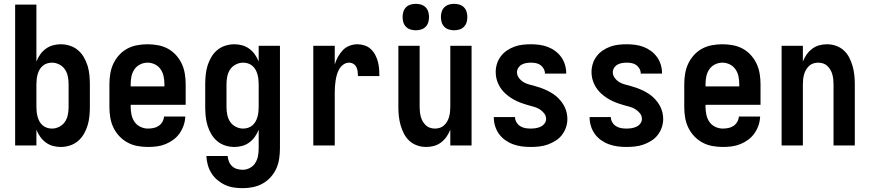

<svg xmlns="http://www.w3.org/2000/svg" viewBox="-20 -759 4540 1002"><path d="M297 8Q276 8 256 2.5Q236 -3 219 -15.5Q202 -28 190 -45Q178 -62 170 -82V0H59V-735H170V-438Q178 -458 190 -475Q202 -492 219 -504.5Q236 -517 256 -522.5Q276 -528 297 -528Q321 -528 344.5 -520.5Q368 -513 386.5 -497.5Q405 -482 417.5 -460.5Q430 -439 437 -416Q444 -393 446.5 -368.5Q449 -344 449 -320V-200Q449 -176 446.5 -151.5Q444 -127 437 -104Q430 -81 417.5 -59.5Q405 -38 386.5 -22.5Q368 -7 344.5 0.5Q321 8 297 8ZM251 -88Q271 -88 289.5 -97.5Q308 -107 319 -123.5Q330 -140 334 -160Q338 -180 338 -200V-320Q338 -340 334 -360Q330 -380 319 -396.5Q308 -413 289.5 -422.5Q271 -432 251 -432Q238 -432 225.5 -428Q213 -424 203 -415.5Q193 -407 186.5 -395.5Q180 -384 176.5 -371.5Q173 -359 171.5 -346Q170 -333 170 -320V-200Q170 -187 171.5 -174Q173 -161 176.5 -148.5Q180 -136 186.5 -124.5Q193 -113 203 -104.5Q213 -96 225.5 -92Q238 -88 251 -88Z M752 8Q725 8 697.5 3Q670 -2 646 -15Q622 -28 603 -48Q584 -68 572 -93Q560 -118 555.5 -145.5Q551 -173 551 -200V-320Q551 -347 555.5 -374.5Q560 -402 571.5 -426.5Q583 -451 601.5 -471.5Q620 -492 644 -505Q668 -518 695.5 -523Q723 -528 750 -528Q777 -528 804.5 -523Q832 -518 856 -505Q880 -492 898.5 -471.5Q917 -451 928.5 -426.5Q940 -402 944.5 -374.5Q949 -347 949 -320V-212H662V-200Q662 -180 666.5 -159.5Q671 -139 682.5 -122.5Q694 -106 713 -97Q732 -88 752 -88Q767 -88 781.5 -91Q796 -94 808 -102Q820 -110 827.5 -123Q835 -136 836 -151H947Q946 -127 938.5 -105Q931 -83 917.5 -63.5Q904 -44 885 -30Q866 -16 844 -7Q822 2 799 5Q776 8 752 8ZM662 -308H838V-320Q838 -340 834 -360Q830 -380 818.5 -397Q807 -414 788.5 -423Q770 -432 750 -432Q730 -432 711.5 -423Q693 -414 681.5 -397Q670 -380 666 -360Q662 -340 662 -320Z M1247 223Q1223 223 1199.5 219.5Q1176 216 1154.5 206Q1133 196 1114.5 180.5Q1096 165 1083.5 145Q1071 125 1064.5 102Q1058 79 1057 55H1168Q1169 70 1175 84.5Q1181 99 1192 109Q1203 119 1217.5 123Q1232 127 1247 127Q1266 127 1284 117.5Q1302 108 1312.5 91Q1323 74 1326.5 54.5Q1330 35 1330 15V-82Q1322 -62 1310 -45Q1298 -28 1281 -15.5Q1264 -3 1244 2.5Q1224 8 1203 8Q1179 8 1155.5 0.5Q1132 -7 1113.5 -22.5Q1095 -38 1082.5 -59.5Q1070 -81 1063 -104Q1056 -127 1053.5 -151.5Q1051 -176 1051 -200V-320Q1051 -344 1053.5 -368.5Q1056 -393 1063 -416Q1070 -439 1082.5 -460.5Q1095 -482 1113.5 -497.5Q1132 -513 1155.5 -520.5Q1179 -528 1203 -528Q1224 -528 1244 -522.5Q1264 -517 1281 -504.5Q1298 -492 1310 -475Q1322 -458 1330 -438V-520H1441V15Q1441 42 1437 69Q1433 96 1422 120.5Q1411 145 1392.5 165.5Q1374 186 1350.5 199Q1327 212 1300.5 217.5Q1274 223 1247 223ZM1249 -88Q1262 -88 1274.5 -92Q1287 -96 1297 -104.5Q1307 -113 1313.5 -124.5Q1320 -136 1323.5 -148.5Q1327 -161 1328.5 -174Q1330 -187 1330 -200V-320Q1330 -333 1328.5 -346Q1327 -359 1323.5 -371.5Q1320 -384 1313.5 -395.5Q1307 -407 1297 -415.5Q1287 -424 1274.5 -428Q1262 -432 1249 -432Q1229 -432 1210.5 -422.5Q1192 -413 1181 -396.5Q1170 -380 1166 -360Q1162 -340 1162 -320V-200Q1162 -180 1166 -160Q1170 -140 1181 -123.5Q1192 -107 1210.5 -97.5Q1229 -88 1249 -88Z M1615 0V-520H1727V-422Q1733 -443 1743.5 -462Q1754 -481 1768.5 -496.5Q1783 -512 1803.5 -520Q1824 -528 1845 -528Q1864 -528 1882.5 -522Q1901 -516 1915 -503Q1929 -490 1938 -473Q1947 -456 1952 -437.5Q1957 -419 1958.5 -400Q1960 -381 1960 -362H1848Q1848 -374 1846.5 -386Q1845 -398 1840 -408.5Q1835 -419 1824.5 -425.5Q1814 -432 1802 -432Q1786 -432 1772.5 -422.5Q1759 -413 1751 -399.5Q1743 -386 1738.5 -370.5Q1734 -355 1731.5 -339Q1729 -323 1728 -307.5Q1727 -292 1727 -276V0Z M2204 8Q2180 8 2157 0Q2134 -8 2116.5 -24Q2099 -40 2088 -61.5Q2077 -83 2070.5 -106Q2064 -129 2061.5 -152.5Q2059 -176 2059 -200V-520H2170V-200Q2170 -187 2171.5 -174Q2173 -161 2176.5 -148.5Q2180 -136 2186.5 -125Q2193 -114 2202.5 -105Q2212 -96 2224.5 -92Q2237 -88 2250 -88Q2263 -88 2275.5 -92Q2288 -96 2297.5 -105Q2307 -114 2313.5 -125Q2320 -136 2323.5 -148.5Q2327 -161 2328.5 -174Q2330 -187 2330 -200V-520H2441V0H2330V-82Q2322 -62 2310 -45Q2298 -28 2281.5 -15.5Q2265 -3 2245 2.5Q2225 8 2204 8ZM2350 -601Q2336 -601 2322.5 -605Q2309 -609 2299 -619Q2289 -629 2285 -642.5Q2281 -656 2281 -670Q2281 -684 2285 -697.5Q2289 -711 2299 -721Q2309 -731 2322.5 -735Q2336 -739 2350 -739Q2364 -739 2377.5 -735Q2391 -731 2401 -721Q2411 -711 2415 -697.5Q2419 -684 2419 -670Q2419 -656 2415 -642.5Q2411 -629 2401 -619Q2391 -609 2377.5 -605Q2364 -601 2350 -601ZM2150 -601Q2136 -601 2122.5 -605Q2109 -609 2099 -619Q2089 -629 2085 -642.5Q2081 -656 2081 -670Q2081 -684 2085 -697.5Q2089 -711 2099 -721Q2109 -731 2122.5 -735Q2136 -739 2150 -739Q2164 -739 2177.5 -735Q2191 -731 2201 -721Q2211 -711 2215 -697.5Q2219 -684 2219 -670Q2219 -656 2215 -642.5Q2211 -629 2201 -619Q2191 -609 2177.5 -605Q2164 -601 2150 -601Z M2749 8Q2726 8 2703 5Q2680 2 2658 -6Q2636 -14 2617 -27.5Q2598 -41 2584.5 -59.5Q2571 -78 2564 -100.5Q2557 -123 2557 -146V-148H2668V-147Q2668 -133 2675.5 -120.5Q2683 -108 2695 -100.5Q2707 -93 2721 -90.5Q2735 -88 2749 -88Q2762 -88 2775.5 -90Q2789 -92 2801 -97.5Q2813 -103 2821.5 -114Q2830 -125 2830 -138Q2830 -155 2819.5 -168Q2809 -181 2795 -189.5Q2781 -198 2765.5 -202Q2750 -206 2734.5 -210.5Q2719 -215 2703.5 -220.5Q2688 -226 2673.5 -233Q2659 -240 2645.5 -249Q2632 -258 2620 -268.5Q2608 -279 2598 -292Q2588 -305 2581 -320Q2574 -335 2570.5 -350.5Q2567 -366 2567 -383Q2567 -405 2573.5 -426Q2580 -447 2593.5 -465Q2607 -483 2625.5 -495.5Q2644 -508 2664.5 -515.5Q2685 -523 2707 -525.5Q2729 -528 2751 -528Q2774 -528 2796 -525Q2818 -522 2839 -514Q2860 -506 2878 -492.5Q2896 -479 2909 -461Q2922 -443 2928.5 -421Q2935 -399 2935 -377V-375H2824Q2824 -388 2817.5 -400Q2811 -412 2800.5 -419.5Q2790 -427 2777 -429.5Q2764 -432 2751 -432Q2739 -432 2726.5 -430Q2714 -428 2703 -422Q2692 -416 2685 -405Q2678 -394 2678 -382Q2678 -366 2688 -352.5Q2698 -339 2712 -330.5Q2726 -322 2742 -318Q2758 -314 2773.5 -309.5Q2789 -305 2804.5 -299.5Q2820 -294 2834.5 -287Q2849 -280 2862.5 -271.5Q2876 -263 2888 -252Q2900 -241 2910 -228Q2920 -215 2927 -200.5Q2934 -186 2937.5 -170Q2941 -154 2941 -138Q2941 -115 2933.5 -93.5Q2926 -72 2912 -54Q2898 -36 2878.5 -24Q2859 -12 2838 -4.5Q2817 3 2794 5.5Q2771 8 2749 8Z M3249 8Q3226 8 3203 5Q3180 2 3158 -6Q3136 -14 3117 -27.5Q3098 -41 3084.5 -59.5Q3071 -78 3064 -100.5Q3057 -123 3057 -146V-148H3168V-147Q3168 -133 3175.5 -120.5Q3183 -108 3195 -100.5Q3207 -93 3221 -90.5Q3235 -88 3249 -88Q3262 -88 3275.5 -90Q3289 -92 3301 -97.5Q3313 -103 3321.5 -114Q3330 -125 3330 -138Q3330 -155 3319.5 -168Q3309 -181 3295 -189.5Q3281 -198 3265.5 -202Q3250 -206 3234.5 -210.5Q3219 -215 3203.5 -220.5Q3188 -226 3173.5 -233Q3159 -240 3145.5 -249Q3132 -258 3120 -268.5Q3108 -279 3098 -292Q3088 -305 3081 -320Q3074 -335 3070.5 -350.5Q3067 -366 3067 -383Q3067 -405 3073.5 -426Q3080 -447 3093.5 -465Q3107 -483 3125.5 -495.5Q3144 -508 3164.5 -515.5Q3185 -523 3207 -525.5Q3229 -528 3251 -528Q3274 -528 3296 -525Q3318 -522 3339 -514Q3360 -506 3378 -492.5Q3396 -479 3409 -461Q3422 -443 3428.5 -421Q3435 -399 3435 -377V-375H3324Q3324 -388 3317.5 -400Q3311 -412 3300.5 -419.5Q3290 -427 3277 -429.5Q3264 -432 3251 -432Q3239 -432 3226.5 -430Q3214 -428 3203 -422Q3192 -416 3185 -405Q3178 -394 3178 -382Q3178 -366 3188 -352.5Q3198 -339 3212 -330.5Q3226 -322 3242 -318Q3258 -314 3273.5 -309.5Q3289 -305 3304.5 -299.5Q3320 -294 3334.5 -287Q3349 -280 3362.5 -271.5Q3376 -263 3388 -252Q3400 -241 3410 -228Q3420 -215 3427 -200.5Q3434 -186 3437.5 -170Q3441 -154 3441 -138Q3441 -115 3433.5 -93.5Q3426 -72 3412 -54Q3398 -36 3378.5 -24Q3359 -12 3338 -4.5Q3317 3 3294 5.5Q3271 8 3249 8Z M3752 8Q3725 8 3697.5 3Q3670 -2 3646 -15Q3622 -28 3603 -48Q3584 -68 3572 -93Q3560 -118 3555.5 -145.5Q3551 -173 3551 -200V-320Q3551 -347 3555.5 -374.5Q3560 -402 3571.5 -426.5Q3583 -451 3601.5 -471.5Q3620 -492 3644 -505Q3668 -518 3695.5 -523Q3723 -528 3750 -528Q3777 -528 3804.5 -523Q3832 -518 3856 -505Q3880 -492 3898.5 -471.5Q3917 -451 3928.5 -426.5Q3940 -402 3944.5 -374.5Q3949 -347 3949 -320V-212H3662V-200Q3662 -180 3666.5 -159.5Q3671 -139 3682.5 -122.5Q3694 -106 3713 -97Q3732 -88 3752 -88Q3767 -88 3781.5 -91Q3796 -94 3808 -102Q3820 -110 3827.5 -123Q3835 -136 3836 -151H3947Q3946 -127 3938.5 -105Q3931 -83 3917.5 -63.5Q3904 -44 3885 -30Q3866 -16 3844 -7Q3822 2 3799 5Q3776 8 3752 8ZM3662 -308H3838V-320Q3838 -340 3834 -360Q3830 -380 3818.5 -397Q3807 -414 3788.5 -423Q3770 -432 3750 -432Q3730 -432 3711.5 -423Q3693 -414 3681.5 -397Q3670 -380 3666 -360Q3662 -340 3662 -320Z M4059 0V-520H4170V-438Q4178 -458 4190 -475Q4202 -492 4218.5 -504.5Q4235 -517 4255 -522.5Q4275 -528 4296 -528Q4320 -528 4343 -520Q4366 -512 4383.5 -496Q4401 -480 4412 -458.5Q4423 -437 4429.5 -414Q4436 -391 4438.5 -367.5Q4441 -344 4441 -320V0H4330V-320Q4330 -333 4328.5 -346Q4327 -359 4323.5 -371.5Q4320 -384 4313.5 -395Q4307 -406 4297.5 -415Q4288 -424 4275.5 -428Q4263 -432 4250 -432Q4237 -432 4224.5 -428Q4212 -424 4202.5 -415Q4193 -406 4186.5 -395Q4180 -384 4176.5 -371.5Q4173 -359 4171.5 -346Q4170 -333 4170 -320V0Z"/></svg>

Font: Iosevka Curly
Style: Bold
Weight: 700
Monospace: yes
Designer: Belleve Invis
Foundry: Belleve Invis
Version: Version 22.1.2; ttfautohint (v1.8.4)